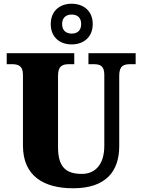

<svg xmlns="http://www.w3.org/2000/svg" viewBox="-20 -999 762 1029"><path d="M364 -761C427 -761 477 -799 477 -870C477 -941 427 -979 364 -979C301 -979 252 -941 252 -870C252 -799 301 -761 364 -761ZM364 -819C337 -819 313 -833 313 -870C313 -907 337 -921 364 -921C392 -921 415 -907 415 -870C415 -833 392 -819 364 -819ZM372 10C549 10 619 -82 619 -216V-594C619 -648 645 -655 679 -655H707V-714H454V-655H481C515 -655 539 -648 539 -598V-218C539 -110 484 -67 419 -67C337 -67 291 -100 291 -210V-594C291 -648 318 -655 351 -655H378V-714H16V-655H43C76 -655 103 -648 103 -598V-219C103 -55 215 10 372 10Z"/></svg>

Font: Noto Serif Sinhala SemiCondensed Black
Style: Regular
Weight: 900
Width: 4
Designer: Jelle Bosma - Monotype Design Team
Foundry: Monotype Imaging Inc.
Version: Version 2.007